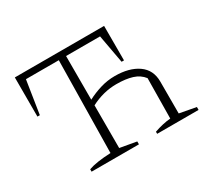

<svg xmlns="http://www.w3.org/2000/svg" viewBox="-132 -839 1103 1032"><g transform="rotate(-30 419.0 -322.5)"><path d="M165 0V-15Q212 -32 303 -36L312 -607H108L76 -402H61V-645H615V-431H600L568 -607H357V-336Q397 -357 440.5 -370Q484 -383 529 -383Q619 -383 673 -345Q727 -307 727 -235V-37L829 -18V0H572V-13Q627 -32 674 -36L677 -285Q653 -316 613 -328.5Q573 -341 515 -341Q434 -341 357 -301V-36L459 -18V0Z"/></g></svg>

Font: Piazzolla SC ExtraLight
Style: Regular
Weight: 200
Designer: Juan Pablo del Peral
Foundry: Huerta Tipografica
Version: Version 1.330